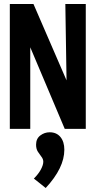

<svg xmlns="http://www.w3.org/2000/svg" viewBox="-20 -643 478 958"><path d="M29 0V-623H147L312 -242L306 -623H408V0H303L131 -407V0ZM208 295 149 248Q172 225 184 202.5Q196 180 196 164Q196 151 187 139.5Q178 128 169 114Q160 100 160 79Q160 49 181 33Q202 17 228 17Q262 17 281.5 40.5Q301 64 301 104Q301 195 208 295Z"/></svg>

Font: Inconsolata SemiCondensed ExtraBold
Style: Regular
Weight: 800
Width: 4
Monospace: yes
Designer: Raph Levien, Cyreal, Brenton Simpson
Foundry: Raph Levien, Cyreal, Google
Version: Version 3.100; ttfautohint (v1.8.4.7-5d5b)